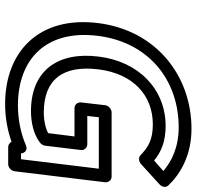

<svg xmlns="http://www.w3.org/2000/svg" viewBox="-29 -702 768 750"><g transform="rotate(90 355.0 -327.0)"><path d="M602 -25H579V-28C577 -38 568 -53 547 -44C503 -25 449 -13 392 -13C212 -13 95 -122 120 -325C145 -525 294 -641 477 -641C556 -641 611 -613 648 -581L607 -545C574 -572 534 -590 472 -590C330 -590 220 -486 201 -328C181 -169 256 -64 414 -64C458 -64 504 -74 537 -99C543 -104 548 -111 549 -118L566 -259C568 -274 555 -284 544 -284H433L438 -329H639ZM621 25C634 25 647 14 649 0L692 -354C693 -365 685 -379 670 -379H419C408 -379 393 -369 391 -354L380 -259C379 -248 387 -234 402 -234H513L500 -131C481 -121 451 -114 420 -114C290 -114 234 -189 251 -328C268 -464 353 -540 466 -540C527 -540 556 -521 586 -492C594 -484 610 -484 621 -494L700 -566C712 -577 713 -592 704 -601C661 -646 589 -691 483 -691C276 -691 98 -553 70 -325C42 -94 183 37 386 37C439 37 488 28 534 12C538 20 546 25 555 25Z"/></g></svg>

Font: Falling Sky
Style: ExtOuObl
Weight: 400
Designer: Paul D. Hunt
Foundry: Adobe Systems Incorporated
Version: Version 1.02